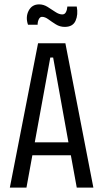

<svg xmlns="http://www.w3.org/2000/svg" viewBox="-20 -858 472 878"><path d="M25 0 154 -660H279L407 0H331L304 -148H128L101 0ZM210 -595 139 -207H293L223 -595ZM276 -735Q254 -735 235.5 -746.5Q217 -758 201.5 -769.5Q186 -781 172 -781Q163 -781 157.5 -770Q152 -759 152 -745H108Q96 -780 111 -809Q126 -838 159 -838Q179 -838 197.5 -826.5Q216 -815 233 -803.5Q250 -792 265 -792Q276 -792 281.5 -802.5Q287 -813 288 -828H331Q338 -791 325.5 -763Q313 -735 276 -735Z"/></svg>

Font: Bricolage Grotesque 12pt Condensed Light
Style: Regular
Weight: 300
Width: 3
Designer: Mathieu Triay
Foundry: Atelier Triay
Version: Version 1.001; ttfautohint (v1.8.4.7-5d5b);gftools[0.9.33.de